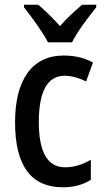

<svg xmlns="http://www.w3.org/2000/svg" viewBox="-20 -786 440 816"><path d="M184 -606H286C308 -651 357 -715 389 -755V-766H329C296 -737 268 -713 235 -675C204 -710 169 -744 142 -766H82V-755C116 -712 162 -649 184 -606ZM247 10C292 10 332 0 366 -22V-107C331 -87 297 -75 256 -75C182 -75 145 -140 145 -267C145 -397 181 -464 255 -464C284 -464 315 -455 346 -440L375 -520C344 -538 303 -550 251 -550C116 -550 44 -447 44 -266C44 -79 114 10 247 10Z"/></svg>

Font: Noto Sans Gurmukhi UI Condensed Medium
Style: Regular
Weight: 500
Width: 3
Designer: Jelle Bosma - Monotype Design Team
Foundry: Monotype Imaging Inc.
Version: Version 2.004